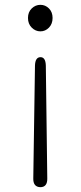

<svg xmlns="http://www.w3.org/2000/svg" viewBox="-20 -567 335 796"><path d="M147 209Q117 208 118 172L125 -295Q126 -330 148 -330Q169 -330 170 -295L176 172Q177 209 147 209ZM147.5 -437Q127 -437 111.5 -452.5Q96 -468 96 -492.5Q96 -517 111.5 -532Q127 -547 147.5 -547Q168 -547 183 -532Q198 -517 198 -492.5Q198 -468 183 -452.5Q168 -437 147.5 -437Z"/></svg>

Font: Resource Han Rounded JP Light
Style: Regular
Weight: 300
Designer: Cyano Hao (round all glyphs); Ryoko NISHIZUKA 西塚涼子 (kana, bopomofo & ideographs); Paul D. Hunt (Latin, Greek & Cyrillic)
Foundry: Cyano Hao
Version: 0.990